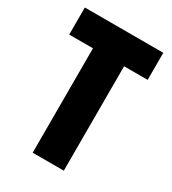

<svg xmlns="http://www.w3.org/2000/svg" viewBox="-175 -808 810 903"><g transform="rotate(30 230.0 -357.0)"><path d="M315 0V-567H443V-714H17V-567H146V0Z"/></g></svg>

Font: Noto Sans Hebrew ExtraCondensed Black
Style: Regular
Weight: 900
Width: 2
Designer: Monotype Design Team
Foundry: Monotype Imaging Inc.
Version: Version 2.004